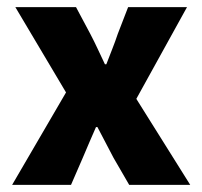

<svg xmlns="http://www.w3.org/2000/svg" viewBox="-20 -518 567 538"><path d="M14 0 165 -259 23 -498H193L233 -423Q244 -402 254 -380.5Q264 -359 274 -338H278Q286 -359 294.5 -380.5Q303 -402 310 -423L339 -498H504L362 -241L513 0H342L298 -76Q287 -97 275.5 -119Q264 -141 253 -162H249Q240 -141 230.5 -119.5Q221 -98 212 -76L179 0Z"/></svg>

Font: Source Sans 3 ExtraBold
Style: Regular
Weight: 800
Designer: Paul D. Hunt
Foundry: Adobe
Version: Version 3.052;hotconv 1.1.0;makeotfexe 2.6.0